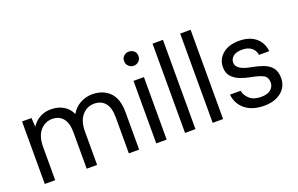

<svg xmlns="http://www.w3.org/2000/svg" viewBox="-89 -1084 2257 1455"><g transform="rotate(-20 1039.5 -356.5)"><path d="M70 0V-504H146L151 -432Q175 -471 215 -493.5Q255 -516 304 -516Q362 -516 404.5 -491.5Q447 -467 469 -419Q495 -465 540.5 -490.5Q586 -516 638 -516Q726 -516 778.5 -463Q831 -410 831 -301V0H748V-292Q748 -368 716.5 -406Q685 -444 629 -444Q570 -444 531 -398.5Q492 -353 492 -268V0H408V-292Q408 -368 377 -406Q346 -444 290 -444Q232 -444 193 -398.5Q154 -353 154 -268V0Z M1011 -611Q987 -611 970 -627.5Q953 -644 953 -669Q953 -694 970 -709.5Q987 -725 1011 -725Q1035 -725 1052 -709.5Q1069 -694 1069 -669Q1069 -644 1052 -627.5Q1035 -611 1011 -611ZM969 0V-504H1053V0Z M1201 0V-720H1285V0Z M1424 0V-720H1508V0Z M1837 12Q1743 12 1686 -33.5Q1629 -79 1620 -156H1706Q1713 -117 1746 -88Q1779 -59 1838 -59Q1890 -59 1916 -82Q1942 -105 1942 -137Q1942 -182 1909 -198.5Q1876 -215 1817 -226Q1772 -234 1732 -249.5Q1692 -265 1666.5 -293.5Q1641 -322 1641 -368Q1641 -433 1690 -474.5Q1739 -516 1823 -516Q1904 -516 1954 -476.5Q2004 -437 2013 -364H1930Q1925 -401 1897 -423Q1869 -445 1822 -445Q1775 -445 1750.5 -425.5Q1726 -406 1726 -376Q1726 -345 1756.5 -325.5Q1787 -306 1845 -296Q1895 -287 1936 -272Q1977 -257 2002 -227.5Q2027 -198 2028 -144Q2028 -74 1976 -31Q1924 12 1837 12Z"/></g></svg>

Font: DM Sans
Style: Regular
Weight: 400
Designer: Colophon Foundry, Jonny Pinhorn
Foundry: Colophon Foundry
Version: Version 4.004; ttfautohint (v1.8.4.7-5d5b)